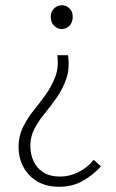

<svg xmlns="http://www.w3.org/2000/svg" viewBox="-20 -512 442 734"><path d="M206 202Q157 202 122.5 181.5Q88 161 69.5 126.5Q51 92 51 49Q51 9 67.5 -25Q84 -59 108.5 -89.5Q133 -120 155.5 -151.5Q178 -183 191.5 -219Q205 -255 199 -301H240Q247 -251 234 -212.5Q221 -174 199 -142Q177 -110 153 -81Q129 -52 112.5 -21.5Q96 9 96 46Q96 77 108 103.5Q120 130 145 146.5Q170 163 210 163Q246 163 280 146Q314 129 338 99L366 124Q337 156 297.5 179Q258 202 206 202ZM216 -401Q200 -401 187 -413.5Q174 -426 174 -448Q174 -468 187 -480Q200 -492 216 -492Q233 -492 245.5 -480Q258 -468 258 -448Q258 -426 245.5 -413.5Q233 -401 216 -401Z"/></svg>

Font: Mada Light
Style: Regular
Weight: 300
Designer: Khaled Hosny
Version: Version 1.5